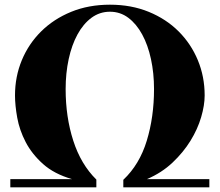

<svg xmlns="http://www.w3.org/2000/svg" viewBox="-20 -739 939 819"><path d="M24 25H287Q211 3 163.5 -39.5Q116 -82 89.5 -133Q63 -184 53.5 -237Q44 -290 44 -332Q44 -412 73 -482Q102 -552 155.5 -605Q209 -658 283.5 -688.5Q358 -719 449 -719Q540 -719 614.5 -688.5Q689 -658 742 -605Q795 -552 824 -482Q853 -412 853 -332Q853 -290 838 -239Q823 -188 792.5 -138.5Q762 -89 716 -45.5Q670 -2 607 25H873V60H506V28Q575 -37 606 -138.5Q637 -240 637 -359Q637 -427 624 -487Q611 -547 586.5 -592Q562 -637 527.5 -663Q493 -689 449 -689Q405 -689 370 -663Q335 -637 310.5 -592Q286 -547 273 -487Q260 -427 260 -359Q260 -240 292.5 -139Q325 -38 391 27V60H24Z"/></svg>

Font: Cafe24 ClassicType
Style: Regular
Weight: 400
Designer: Cafe24 thkim, hmlim, mnelim & 4IR
Foundry: Cafe24
Version: Version 1.000